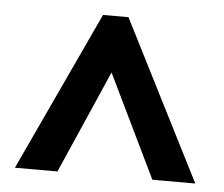

<svg xmlns="http://www.w3.org/2000/svg" viewBox="-40 -761 614 526"><g transform="rotate(5 267.5 -498.0)"><path d="M19 -279H136L260 -562L397 -279H515L293 -717H223Z"/></g></svg>

Font: Noto Sans Sinhala UI SemiCondensed
Style: Bold
Weight: 700
Width: 4
Designer: Jelle Bosma - Monotype Design Team
Foundry: Monotype Imaging Inc.
Version: Version 2.006